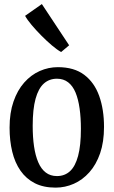

<svg xmlns="http://www.w3.org/2000/svg" viewBox="-20 -890 546 922"><path d="M26 -277Q26 -348 44.8 -402.2Q63.5 -456.5 96.2 -493.5Q129 -530.5 170.8 -549Q212.5 -567.5 258 -567.5Q336 -567.5 384.8 -530.5Q433.5 -493.5 456.5 -428.8Q479.5 -364 479.5 -280.5Q479.5 -208.5 460.8 -154Q442 -99.5 409.2 -62.8Q376.5 -26 334.5 -7.5Q292.5 11 247 11Q189 11 147.2 -10.2Q105.5 -31.5 78.5 -70.2Q51.5 -109 38.8 -161.5Q26 -214 26 -277ZM253.5 -44.5Q290.5 -44.5 316 -67.8Q341.5 -91 355 -141.2Q368.5 -191.5 368.5 -271Q368.5 -325 362.2 -369.2Q356 -413.5 342.8 -445.5Q329.5 -477.5 307.2 -494.8Q285 -512 253.5 -512Q216.5 -512 190.5 -488.8Q164.5 -465.5 150.8 -415.8Q137 -366 137 -285.5Q137 -231 143.5 -186.8Q150 -142.5 163.8 -110.5Q177.5 -78.5 199.8 -61.5Q222 -44.5 253.5 -44.5ZM273 -640.5Q254 -651 229 -672.2Q204 -693.5 178.2 -719.5Q152.5 -745.5 131.5 -770.5Q110.5 -795.5 100.5 -814L181 -870.5L312 -672.5L274 -640.5Z"/></svg>

Font: Merriweather 24pt SemiCondensed
Style: Regular
Weight: 400
Width: 4
Designer: Eben Sorkin
Foundry: Eben Sorkin
Version: Version 2.100